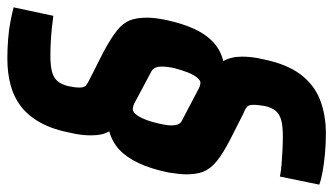

<svg xmlns="http://www.w3.org/2000/svg" viewBox="-214 -524 906 522"><g transform="rotate(90 239.0 -263.0)"><path d="M137 170Q112 170 85.5 168Q59 166 36 161.5Q13 157 -2 153L21 45Q35 47 54 49Q73 51 93.5 52Q114 53 130 53Q157 53 173.5 48.5Q190 44 199 33Q208 22 212 5Q214 -4 215 -11.5Q216 -19 216 -27Q216 -39 210 -44Q204 -49 191 -55L118 -92Q81 -112 61 -128Q41 -144 33.5 -162.5Q26 -181 26 -210Q26 -220 27.5 -233Q29 -246 33 -265Q43 -309 57.5 -340Q72 -371 93.5 -390.5Q115 -410 144 -417Q138 -428 135 -440.5Q132 -453 132 -468Q132 -480 133.5 -494Q135 -508 139 -525Q152 -589 179.5 -626Q207 -663 248 -679.5Q289 -696 341 -696Q369 -696 396 -693.5Q423 -691 445 -687Q467 -683 480 -678L458 -571Q444 -574 425 -575.5Q406 -577 386 -578Q366 -579 348 -579Q321 -579 304.5 -574.5Q288 -570 279 -559Q270 -548 266 -529Q265 -521 264 -513.5Q263 -506 263 -499Q263 -491 265 -486.5Q267 -482 272.5 -478.5Q278 -475 286 -472L357 -436Q396 -416 416.5 -399Q437 -382 444.5 -363.5Q452 -345 452 -316Q452 -306 450.5 -294Q449 -282 447 -268Q437 -220 421.5 -187Q406 -154 385 -134.5Q364 -115 335 -107Q341 -97 343.5 -85Q346 -73 346 -57Q346 -45 344.5 -31.5Q343 -18 339 -1Q330 46 312 79Q294 112 268.5 132Q243 152 210 161Q177 170 137 170ZM274 -171Q282 -171 289 -179.5Q296 -188 302.5 -204Q309 -220 314 -242Q316 -251 317.5 -260Q319 -269 319 -277Q319 -287 316 -294Q313 -301 307 -304L227 -346Q219 -351 212.5 -353Q206 -355 203 -355Q197 -355 189.5 -346.5Q182 -338 175.5 -322Q169 -306 163 -283Q161 -274 160 -265.5Q159 -257 159 -249Q159 -239 162.5 -231.5Q166 -224 175 -220L252 -179Q260 -174 266 -172.5Q272 -171 274 -171Z"/></g></svg>

Font: Saira Condensed
Style: Bold Italic
Weight: 700
Width: 3
Italic angle: -12°
Designer: Hector Gatti with collaboration of the Omnibus-Type team
Foundry: Omnibus-Type
Version: Version 1.101